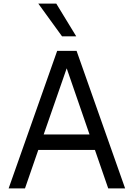

<svg xmlns="http://www.w3.org/2000/svg" viewBox="-20 -1048 744 1068"><path d="M298 -765H406L676 0H582L508 -214H193L119 0H28ZM478 -300 351 -668 223 -300ZM325 -846 193 -1028H293L404 -846Z"/></svg>

Font: Application
Style: Regular
Weight: 400
Designer: Wei Huang
Foundry: Wei Huang
Version: Version 0.012